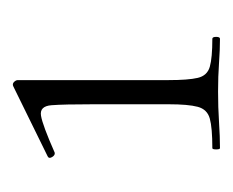

<svg xmlns="http://www.w3.org/2000/svg" viewBox="-52 -716 366 302"><g transform="rotate(-90 131.0 -565.0)"><path d="M49 -402Q47 -402 47 -408Q47 -414 49 -414Q81 -414 95.5 -418Q110 -422 114 -437Q118 -452 118 -483V-601Q118 -648 116.5 -667Q115 -686 100 -683.5Q85 -681 42 -662Q38 -661 35 -666Q32 -671 36 -673L146 -727Q150 -729 153 -726Q156 -723 156 -720V-483Q156 -452 159.5 -437Q163 -422 177 -418Q191 -414 221 -414Q224 -414 224 -408Q224 -402 221 -402Q204 -402 183 -403.5Q162 -405 138 -405Q113 -405 90 -403.5Q67 -402 49 -402Z"/></g></svg>

Font: Cormorant Light
Style: Regular
Weight: 300
Designer: Christian Thalmann (Catharsis Fonts)
Foundry: Catharsis Fonts
Version: Version 4.000